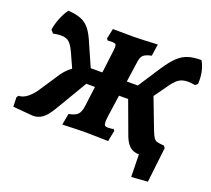

<svg xmlns="http://www.w3.org/2000/svg" viewBox="-139 -830 1278 1164"><g transform="rotate(20 500.0 -248.5)"><path d="M1003 -509 988 -496Q960 -501 942 -501Q905 -501 880.5 -483.5Q856 -466 828 -423L774 -348L849 -152Q861 -121 869.5 -109Q878 -97 891 -93Q904 -89 936 -87L946 -74L920 152L815 160L812 15Q774 15 750 -7.5Q726 -30 709 -80L636 -278H577L557 -139Q554 -115 554 -102Q554 -85 559.5 -79Q565 -73 579 -73Q591 -73 601.5 -74.5Q612 -76 615 -78L623 -68L609 3L569 2L463 0Q420 0 314 4L327 -69Q369 -77 385 -94Q401 -111 406 -153L422 -278H366L245 -74Q216 -25 189 -5Q162 15 127 15L-2 4L-4 -57L5 -69Q33 -69 62.5 -92.5Q92 -116 118 -158L181 -253Q213 -306 254 -335L212 -428Q193 -469 174.5 -485Q156 -501 123 -501Q102 -501 72 -495L55 -515Q69 -595 112 -657Q164 -654 197 -640.5Q230 -627 253 -597.5Q276 -568 298 -514L359 -376H434L452 -521Q454 -541 454 -546Q454 -561 448.5 -565.5Q443 -570 428 -570L398 -569L390 -579L404 -645L541 -644L607 -646Q633 -648 692 -650L681 -574Q644 -566 630 -553.5Q616 -541 612 -515L592 -375H663L757 -519Q793 -573 822.5 -601Q852 -629 886.5 -640.5Q921 -652 973 -652Q1008 -593 1003 -509Z"/></g></svg>

Font: Alegreya SC ExtraBold
Style: Italic
Weight: 800
Italic angle: -7°
Designer: Juan Pablo del Peral
Foundry: Huerta Tipografica
Version: Version 2.007; ttfautohint (v1.6)